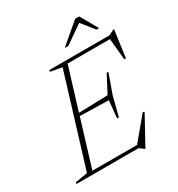

<svg xmlns="http://www.w3.org/2000/svg" viewBox="-230 -990 1063 1146"><g transform="rotate(-30 302.0 -417.5)"><path d="M431.5 23 401.5 0H-26.5L-23.5 -11L60.5 -25L250.5 -645L171 -659L174 -670H587.5L625.5 -688.5H630L604.5 -502.5L593 -502L579 -649H287.5L199 -360.5L399.5 -366L461.5 -484.5H473.5L425.5 -350.5L391.5 -217H379.5L391 -336.5L193.5 -341L95.5 -21H403.5L531.5 -174.5L541 -169L435.5 23ZM319 -738 460 -858H488L556 -738H538L468.5 -825L344 -738Z"/></g></svg>

Font: Newsreader Text ExtraLight
Style: Italic
Weight: 275
Italic angle: -17°
Designer: Hugues Gentile
Foundry: Production Type
Version: Version 1.001